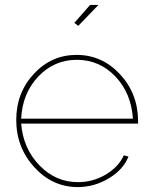

<svg xmlns="http://www.w3.org/2000/svg" viewBox="-20 -750 616 780"><path d="M298 -645 282 -657 346 -730H380ZM296 10Q193 10 119.5 -70.5Q46 -151 46 -263Q46 -373 117.5 -450Q189 -527 291 -527Q394 -527 467 -449Q540 -371 541 -259V-248H66Q74 -147 140 -78.5Q206 -10 297 -10Q357 -10 409 -40.5Q461 -71 483 -119L502 -114Q481 -61 422 -25.5Q363 10 296 10ZM66 -268H520Q513 -372 448.5 -439.5Q384 -507 292 -507Q200 -507 135.5 -439Q71 -371 66 -268Z"/></svg>

Font: Raleway-v4020 Thin
Style: Regular
Weight: 250
Designer: Matt McInerney, Pablo Impallari, Rodrigo Fuenzalida
Foundry: Matt McInerney, Pablo Impallari, Rodrigo Fuenzalida
Version: Version 4.020;PS 004.020;hotconv 1.0.88;makeotf.lib2.5.64775